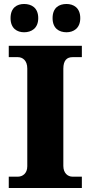

<svg xmlns="http://www.w3.org/2000/svg" viewBox="-20 -944 455 964"><path d="M314 -782C348 -782 383 -801 383 -853C383 -906 348 -924 314 -924C277 -924 244 -906 244 -853C244 -801 277 -782 314 -782ZM101 -782C137 -782 172 -801 172 -853C172 -906 137 -924 101 -924C66 -924 33 -906 33 -853C33 -801 66 -782 101 -782ZM24 0H391V-57H344C320 -57 298 -75 298 -111V-599C298 -641 316 -657 344 -657H391V-714H24V-657H70C93 -657 117 -641 117 -600V-109C117 -73 93 -57 70 -57H24Z"/></svg>

Font: Noto Serif Malayalam ExtraBold
Style: Regular
Weight: 800
Designer: Indian type Foundry, Jelle Bosma, Monotype Design Team
Foundry: Monotype Imaging Inc.
Version: Version 2.104